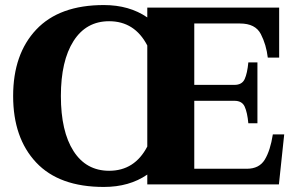

<svg xmlns="http://www.w3.org/2000/svg" viewBox="-20 -730 1176 760"><path d="M1105 -198 1084 0H563V-39Q492 10 391 10Q214 10 123 -87Q32 -184 32 -350Q32 -516 123.5 -613Q215 -710 391 -710Q492 -710 563 -661V-700H1085V-502H1040Q1034 -553 1012.5 -595Q991 -637 930 -637H749V-394H908Q938 -394 948.5 -417Q959 -440 963 -483H999V-242H963Q959 -285 948.5 -308Q938 -331 908 -331H749V-62H957Q1006 -62 1028 -98Q1050 -134 1060 -198ZM563 -150V-550Q513 -646 412 -646Q321 -646 271 -567.5Q221 -489 221 -350Q221 -210 271 -132Q321 -54 412 -54Q513 -54 563 -150Z"/></svg>

Font: Taviraj
Style: Bold
Weight: 700
Designer: Katatrad Team
Foundry: CadsonDemak
Version: Version 1.001